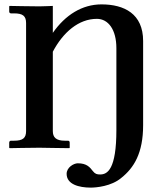

<svg xmlns="http://www.w3.org/2000/svg" viewBox="-20 -674 743 876"><path d="M633 -103V-487C633 -611 547 -654 443 -654C355 -654 278 -606 221 -524V-647C221 -647 176 -645 160 -645C121 -645 24 -647 24 -647L22 -645V-621C22 -616 26 -613 30 -613H44C84 -613 99 -601 99 -569V-76C99 -44 84 -32 44 -32H30C26 -32 22 -29 22 -23V0L24 2C24 2 121 0 160 0C196 0 243 2 296 2C297 2 298 0 298 0V-23C298 -29 295 -32 290 -32H276C235 -32 221 -48 221 -76V-438C268 -527 339 -588 422 -588C474 -588 511 -539 511 -454V-81C511 99 470 122 437 122C423 122 414 120 404 107C390 89 376 71 335 71C316 71 284 90 284 119C284 167 340 182 394 182C419 182 488 176 533 138C591 92 633 25 633 -103Z"/></svg>

Font: Libertinus Serif Semibold
Style: Regular
Weight: 600
Designer: Philipp H. Poll, Khaled Hosny
Foundry: Caleb Maclennan
Version: Version 7.050;RELEASE